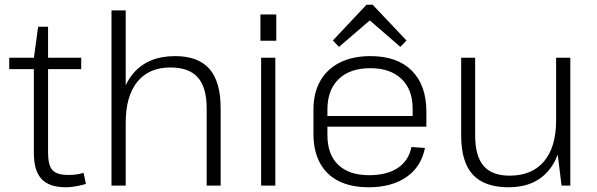

<svg xmlns="http://www.w3.org/2000/svg" viewBox="-20 -784 2520 811"><path d="M258 7Q188 7 155.5 -28Q123 -63 123 -137V-538L141 -671H183V-139Q183 -86 201.5 -65.5Q220 -45 269 -45Q285 -45 301.5 -47Q318 -49 333 -54L343 -7Q330 -3 316 0Q302 3 287 5Q272 7 258 7ZM19 -540H323V-492H19Z M853 -326Q853 -415 815.5 -457Q778 -499 700 -499Q609 -499 560 -438.5Q511 -378 511 -265L480 -203L481 -264Q481 -401 543 -474Q605 -547 720 -547Q817 -547 864.5 -493Q912 -439 912 -327V0H853ZM451 -740H511V-354V0H451Z M1143 -540V0H1083V-540ZM1147 -723V-612H1080V-723Z M1538 7Q1463 7 1411 -19Q1359 -45 1331.5 -95.5Q1304 -146 1304 -219V-321Q1304 -392 1333 -442.5Q1362 -493 1416 -520Q1470 -547 1545 -547Q1658 -547 1719.5 -485.5Q1781 -424 1781 -312V-249H1352V-294H1733L1723 -276V-325Q1723 -406 1675.5 -451Q1628 -496 1545 -496Q1458 -496 1410.5 -450Q1363 -404 1363 -321V-213Q1363 -131 1409 -87.5Q1455 -44 1539 -44Q1614 -44 1660 -74.5Q1706 -105 1718 -163L1775 -159Q1759 -79 1696.5 -36Q1634 7 1538 7ZM1386 -613 1528 -764H1554L1697 -613L1671 -586L1529 -709H1555L1412 -586Z M1987 -213Q1987 -125 2022.5 -83.5Q2058 -42 2133 -42Q2227 -42 2278 -102.5Q2329 -163 2329 -275L2359 -337V-276Q2359 -140 2299.5 -66.5Q2240 7 2129 7Q2026 7 1977 -46.5Q1928 -100 1928 -211V-540H1987ZM2389 0H2352L2329 -186V-540H2389Z"/></svg>

Font: Pathway Extreme 28pt ExtraLight
Style: Regular
Weight: 250
Designer: Eduardo Rodriguez Tunni
Foundry: Eduardo Rodriguez Tunni
Version: Version 1.001;gftools[0.9.26]